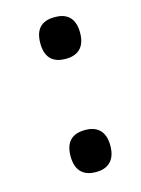

<svg xmlns="http://www.w3.org/2000/svg" viewBox="-90 -595 481 657"><g transform="rotate(-15 150.0 -266.5)"><path d="M169 -393C207 -393 239 -411 239 -467C239 -524 207 -541 169 -541C129 -541 98 -524 98 -467C98 -411 129 -393 169 -393ZM169 8C207 8 239 -11 239 -67C239 -123 207 -141 169 -141C129 -141 98 -123 98 -67C98 -11 129 8 169 8Z"/></g></svg>

Font: Noto Serif Bengali SemiCondensed
Style: Bold
Weight: 700
Width: 4
Designer: Juan Bruce, Universal Thirst, Indian Type Foundry and the Monotype Design Team.
Foundry: Monotype Imaging Inc.
Version: Version 2.003